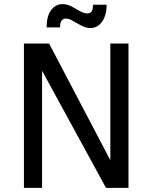

<svg xmlns="http://www.w3.org/2000/svg" viewBox="-20 -911 739 931"><path d="M96 0V-700H218L545 -77H515V-700H603V0H494L154 -623H184V0ZM300 -821Q285 -821 278 -810.5Q271 -800 271 -778H206Q206 -833 228 -862Q250 -891 283 -891Q306 -891 327.5 -879.5Q349 -868 368 -857Q387 -846 403 -846Q419 -846 425 -856.5Q431 -867 431 -888H497Q497 -837 475 -806Q453 -775 419 -775Q402 -775 385.5 -782Q369 -789 354 -798Q339 -807 325.5 -814Q312 -821 300 -821Z"/></svg>

Font: Inclusive Sans
Style: Regular
Weight: 400
Designer: Olivia King
Foundry: Olivia King
Version: Version 2.004